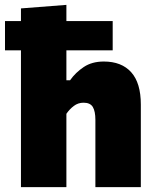

<svg xmlns="http://www.w3.org/2000/svg" viewBox="-38 -768 638 788"><path d="M48 0V-561.5H-17.5V-681.5H48V-733.5L234.5 -748V-681.5H424.5V-561.5H234.5V-438.5H249.5Q272 -470.5 305.8 -493Q339.5 -515.5 388 -515.5Q461 -515.5 500.5 -471.5Q540 -427.5 540 -339V0H353.5V-276Q353.5 -311 343 -328.8Q332.5 -346.5 305 -346.5Q282.5 -346.5 265 -333.2Q247.5 -320 234.5 -301V0Z"/></svg>

Font: Heraclito ExtraBold
Style: Regular
Weight: 800
Designer: Kostas Bartsokas (font) & Cristiano Sobral (main changes)
Foundry: Kostas Bartsokas (font) & Cristiano Sobral (main changes)
Version: Version 1.00;July 8, 2020;FontCreator 13.0.0.2655 64-bit